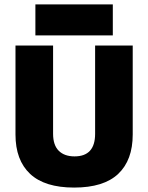

<svg xmlns="http://www.w3.org/2000/svg" viewBox="-20 -842 670 868"><path d="M315 6Q182 6 116 -56Q50 -118 50 -234V-636H220V-237Q220 -186 245.5 -160.5Q271 -135 317 -135Q410 -135 410 -237V-636H580V-234Q580 -118 514.5 -56Q449 6 315 6ZM140 -682V-822H490V-682Z"/></svg>

Font: Braah One
Style: Regular
Weight: 400
Designer: Ashish Kumar
Foundry: Ashish Kumar
Version: Version 1.001; ttfautohint (v1.8.4.7-5d5b);gftools[0.9.29]